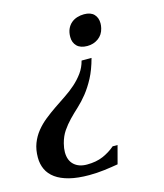

<svg xmlns="http://www.w3.org/2000/svg" viewBox="-133 -612 771 903"><g transform="rotate(-15 252.0 -160.5)"><path d="M192.4 157.2Q237.3 157.2 270.8 142.8Q304.2 128.4 330.6 105.5H354.5L331.1 193.4Q316.4 195.8 299.3 198.5Q282.2 201.2 263.9 203.4Q245.6 205.6 226.8 206.8Q208 208 189.9 208Q133.8 208 93.5 197.8Q53.2 187.5 27.3 168.7Q1.5 149.9 -10.7 123.8Q-22.9 97.7 -22.9 65.9Q-22.9 27.3 -11.2 -2.9Q0.5 -33.2 20.3 -57.6Q40 -82 65.4 -102.3Q90.8 -122.6 118.4 -141.4Q146 -160.2 173.6 -178.5Q201.2 -196.8 225.1 -218Q249 -239.3 267.3 -264.4Q285.6 -289.6 293.9 -321.8H342.3Q327.6 -267.1 307.4 -229Q287.1 -190.9 264.6 -162.8Q242.2 -134.8 218.8 -113.3Q195.3 -91.8 174.8 -70.6Q154.3 -49.3 137.7 -25.1Q121.1 -1 112.3 32.7Q106.4 55.7 106.4 74.2Q106.4 114.3 129.6 135.7Q152.8 157.2 192.4 157.2ZM422.4 -444.8Q415.5 -414.6 392.1 -397.7Q368.7 -380.9 338.4 -380.9Q305.2 -380.9 288.1 -397.9Q271 -415 271 -442.4Q271 -464.8 278.3 -481.2Q285.6 -497.6 298.1 -508.3Q310.5 -519 326.9 -524.2Q343.3 -529.3 360.8 -529.3Q393.1 -529.3 409.2 -512.5Q425.3 -495.6 425.3 -468.3Q425.3 -457 422.4 -444.8Z"/></g></svg>

Font: Arian AMU Serif
Style: Bold Italic
Weight: 700
Italic angle: -15°
Designer: Ruben Hakobyan (Tarumian)
Foundry: Ruben Hakobyan (Tarumian)
Version: Version 1.002